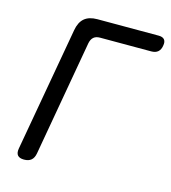

<svg xmlns="http://www.w3.org/2000/svg" viewBox="-110 -820 820 919"><g transform="rotate(15 300.0 -360.0)"><path d="M93 10Q71 10 61.5 -1Q52 -12 56 -35L165 -650Q172 -691 195 -710.5Q218 -730 259 -730H563Q583 -730 591.5 -719.5Q600 -709 596 -689Q593 -669 581 -658.5Q569 -648 548 -648H294Q274 -648 262.5 -638Q251 -628 247 -608L146 -35Q142 -12 129 -1Q116 10 93 10Z"/></g></svg>

Font: Maple Mono NL
Style: Italic
Weight: 400
Italic angle: -10°
Monospace: yes
Designer: subframe7536
Version: Version 7.000